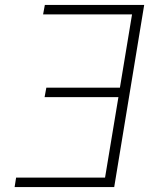

<svg xmlns="http://www.w3.org/2000/svg" viewBox="-20 -755 640 775"><path d="M39 0 45 -38H404L458 -363H160L167 -401H464L513 -697H154L161 -735H562L441 0Z"/></svg>

Font: Iosevka SS04 XLt Ex
Style: Italic
Weight: 200
Width: 7
Italic angle: -9°
Monospace: yes
Designer: Belleve Invis
Foundry: Belleve Invis
Version: Version 19.0.0; ttfautohint (v1.8.4)